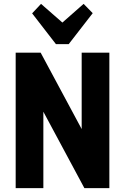

<svg xmlns="http://www.w3.org/2000/svg" viewBox="-20 -972 646 992"><path d="M545 -700V0H416L133 -527H204V0H61V-700H190L473 -173H402V-700ZM459 -904 335 -744H269L146 -903L192 -952L344 -819H261L412 -952Z"/></svg>

Font: Pathway Extreme Condensed
Style: Bold
Weight: 700
Width: 3
Version: Version 1.001;gftools[0.9.26]